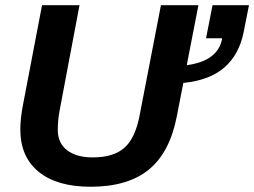

<svg xmlns="http://www.w3.org/2000/svg" viewBox="-20 -708 977 738"><path d="M335.9 -103Q416.5 -103 458.3 -140.1Q500 -177.2 516.6 -264.2L598.6 -688H742.7L697.8 -457.5Q758.3 -465.3 792.7 -491.7Q827.1 -518.1 834 -561H772L796.9 -688H937L916.5 -584.5Q899.4 -498.5 842.8 -449Q786.1 -399.4 684.6 -389.2L659.2 -258.8Q632.3 -121.6 551.8 -55.9Q471.2 9.8 328.1 9.8Q199.2 9.8 128.7 -47.6Q58.1 -105 58.1 -210.4Q58.1 -253.9 69.3 -310.1L141.6 -688H285.6L210.9 -292.5Q202.1 -250 202.1 -208.5Q202.1 -158.2 237.8 -130.6Q273.4 -103 335.9 -103Z"/></svg>

Font: Liberation Sans
Style: Bold Italic
Weight: 700
Italic angle: -12°
Designer: Steve Matteson
Foundry: Ascender Corporation
Version: Version 2.1.5